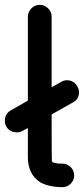

<svg xmlns="http://www.w3.org/2000/svg" viewBox="-23 -764 346 792"><path d="M234 8Q180 8 143 -12Q92 -45 92 -116V-236Q81 -230 70 -224Q59 -218 48 -218Q17 -218 3 -242Q-3 -253 -3 -265Q-3 -295 22 -309L92 -349V-695Q92 -715 106.5 -729.5Q121 -744 141 -744Q161 -744 175.5 -729.5Q190 -715 190 -695V-404L229 -426Q240 -433 253 -433Q282 -433 296 -407Q303 -396 303 -383Q303 -355 277 -341L190 -292Q190 -101 191 -98Q193 -98 194 -96H193Q196 -93 198 -93L197 -94Q201 -92 210 -91Q212 -89 233.5 -89Q255 -89 269 -74.5Q283 -60 283 -40Q283 -21 269 -6.5Q255 8 234 8Z"/></svg>

Font: Bad Comic
Style: Regular
Weight: 400
Designer: GGBotNet
Foundry: f0n7
Version: 0.9